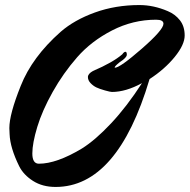

<svg xmlns="http://www.w3.org/2000/svg" viewBox="-20 -696 751 760"><path d="M532 -676Q588 -676 644 -652Q673 -640 692 -616Q711 -592 711 -555.5Q711 -519 671.5 -470.5Q632 -422 572 -383Q445 44 200 44Q148 44 110.5 20Q73 -4 56 -38Q20 -111 18 -165L17 -189Q17 -244 62 -356Q107 -470 220 -570Q274 -617 355.5 -646.5Q437 -676 532 -676ZM348 -415Q427 -449 464 -481Q471 -491 476.5 -491Q482 -491 482 -479.5Q482 -468 454 -450Q434 -434 434 -429Q434 -428 435 -428Q455 -428 541 -503Q627 -578 627 -602Q627 -618 598 -618Q506 -618 423.5 -575.5Q341 -533 285.5 -469.5Q230 -406 188.5 -332Q147 -258 127.5 -193.5Q108 -129 108 -88.5Q108 -48 134 -48Q204 -48 304 -108Q357 -141 419.5 -207.5Q482 -274 542 -367Q478 -332 423 -332Q417 -332 395.5 -338Q374 -344 361.5 -350Q349 -356 338.5 -367Q328 -378 328 -391Q328 -404 348 -415Z"/></svg>

Font: Mr Dafoe
Style: Regular
Weight: 400
Designer: Alejandro Paul
Foundry: Alejandro Paul
Version: Version 1.000